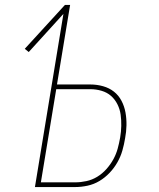

<svg xmlns="http://www.w3.org/2000/svg" viewBox="-20 -755 640 775"><path d="M121 0 236 -699 96 -545 80 -558 242 -735H263L210 -414H345Q371 -414 396 -407Q421 -400 440 -385Q459 -370 470.5 -348Q482 -326 486.5 -301Q491 -276 490.5 -249.5Q490 -223 485 -197Q481 -172 474 -147.5Q467 -123 454 -100Q441 -77 422.5 -57.5Q404 -38 381.5 -24.5Q359 -11 333.5 -5.5Q308 0 284 0ZM284 -19Q306 -19 329 -24Q352 -29 372.5 -41.5Q393 -54 409.5 -72.5Q426 -91 437.5 -112Q449 -133 455 -155Q461 -177 465 -200Q469 -223 469.5 -246.5Q470 -270 467 -292Q464 -314 454 -334Q444 -354 428 -368Q412 -382 390 -388.5Q368 -395 345 -395H207L145 -19Z"/></svg>

Font: Iosevka Aile Thin
Style: Italic
Weight: 100
Italic angle: -9°
Designer: Belleve Invis
Foundry: Belleve Invis
Version: Version 31.1.0; ttfautohint (v1.8.4)